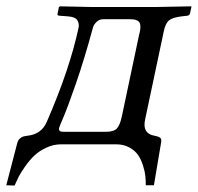

<svg xmlns="http://www.w3.org/2000/svg" viewBox="-23 -451 619 600"><path d="M161.6 -50.8Q160.6 -45.4 163.1 -42.7Q165.5 -40 168.7 -39.6Q171.9 -39.1 178.2 -39.1H307.1Q333 -39.1 342.5 -49.8Q352.1 -60.5 357.9 -87.9L411.6 -341.8Q418.9 -367.2 413.6 -379.2Q408.2 -391.1 382.3 -391.1H301.3Q286.6 -391.1 277.8 -381.6Q269 -372.1 267.6 -365.2Q240.2 -264.6 214.4 -190.2Q188.5 -115.7 175.3 -85Q162.1 -54.2 161.6 -50.8ZM168 0Q144 0 122.1 10.3Q100.1 20.5 85.2 34.4Q70.3 48.3 56.4 67.9Q42.5 87.4 35.6 100.8Q28.8 114.3 22.5 128.9L-3.4 127.9L31.2 -4.9Q33.7 -13.2 39.1 -18.1Q44.4 -22.9 49.8 -24.4Q54.7 -25.9 63.5 -26.9Q106.4 -31.7 123 -69.8Q194.8 -234.4 222.7 -365.2Q225.1 -377.4 218.5 -387.9Q211.9 -398.4 189 -399.9L162.6 -401.9Q159.2 -402.3 157.7 -403.3Q156.2 -404.3 156.7 -407.2L161.1 -429.2L164.6 -431.2Q242.2 -429.2 259.3 -429.2H468.3L574.7 -431.2L575.2 -429.2L570.8 -409.2Q569.3 -402.8 562.5 -401.9L544.9 -399.9Q516.6 -396.5 505.4 -387.5Q494.1 -378.4 488.8 -353L430.2 -76.2Q421.4 -33.7 459.5 -26.9Q473.1 -24.4 477.8 -20.3Q482.4 -16.1 480.5 -5.9L458 127.9H432.6Q432.6 113.3 431.2 98.9Q429.7 84.5 423.8 65.9Q418 47.4 408.4 33.4Q398.9 19.5 381.1 9.8Q363.3 0 339.8 0Z"/></svg>

Font: Linux Biolinum G
Style: Italic
Weight: 400
Italic angle: -12°
Designer: Philipp H. Poll
Foundry: Philipp H. Poll
Version: Version 0.5.1